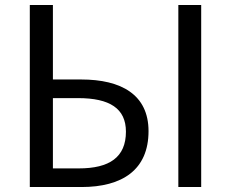

<svg xmlns="http://www.w3.org/2000/svg" viewBox="-20 -753 931 773"><path d="M100 0H308C472 0 578 -69 578 -225C578 -372 468 -433 307 -433H193V-733H100ZM193 -75V-358H294C422 -358 487 -316 487 -223C487 -120 421 -75 297 -75ZM698 0H790V-733H698Z"/></svg>

Font: Noto Sans T Chinese Regular
Style: Regular
Weight: 400
Designer: Ryoko NISHIZUKA (kana & ideographs); Paul D. Hunt (Latin, Greek & Cyrillic); Wenlong ZHANG (bopomofo); Sandoll Communica
Foundry: Adobe Systems Incorporated
Version: Version 1.000;PS 1;hotconv 1.0.78;makeotf.lib2.5.61930